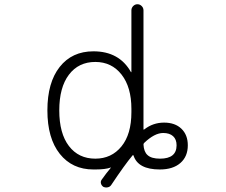

<svg xmlns="http://www.w3.org/2000/svg" viewBox="-20 -792 1040 884"><path d="M418.9 -61.5Q493.2 -61.5 539.1 -117.7Q585 -173.8 585 -275.4V-291Q585 -390.6 539.6 -448.7Q494.1 -506.8 418.9 -506.8Q341.8 -506.8 297.4 -448.2Q252.9 -389.6 252.9 -283.7Q252.9 -177.7 297.4 -119.6Q341.8 -61.5 418.9 -61.5ZM643.6 -133.8Q640.6 -130.9 640.6 -126Q642.6 -92.8 659.2 -78.1Q676.8 -61.5 716.8 -61.5Q793 -61.5 793 -123Q793 -150.4 776.9 -165Q760.7 -179.7 731.4 -179.7Q691.4 -179.7 643.6 -133.8ZM490.2 -19.5Q491.2 -19.5 490.7 -20.5Q490.2 -21.5 489.3 -20.5Q464.8 -11.7 418.9 -11.7Q414.1 -11.7 410.2 -11.7Q312.5 -11.7 255.4 -83.5Q198.2 -155.3 198.2 -283.7Q198.2 -412.1 254.9 -483.9Q311.5 -555.7 410.2 -555.7Q529.3 -555.7 583 -460Q583 -459 584 -459.5Q585 -460 585 -460.9V-744.1Q585 -755.9 593.3 -764.2Q601.6 -772.5 612.8 -772.5Q624 -772.5 632.3 -764.2Q640.6 -755.9 640.6 -744.1V-197.3Q640.6 -193.4 644.5 -196.3Q684.6 -227.5 735.4 -227.5Q786.1 -227.5 815.4 -199.2Q844.7 -170.9 844.7 -123Q844.7 -71.3 810.5 -41.5Q776.4 -11.7 715.8 -11.7Q615.2 -11.7 594.7 -76.2Q594.7 -77.1 593.3 -77.6Q591.8 -78.1 590.8 -77.1Q554.7 -34.2 492.2 59.6Q486.3 68.4 476.6 70.3Q472.7 71.3 469.7 71.3Q462.9 71.3 456.1 68.4Q447.3 62.5 444.8 52.7Q442.4 43 448.2 35.2Q468.8 5.9 490.2 -19.5Z"/></svg>

Font: Rounded-L Mgen+ 1m light
Style: Regular
Weight: 200
Designer: [Source Han Sans]
Ryoko NISHIZUKA  (kana & ideographs); Paul D. Hunt (Latin, Greek & Cyrillic); Wenlong ZHANG  (bopomofo
Version: Version 1.059.20150602